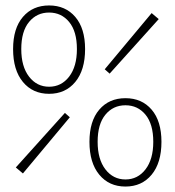

<svg xmlns="http://www.w3.org/2000/svg" viewBox="-20 -672 640 704"><path d="M28 -492Q28 -568 64 -610Q100 -652 160 -652Q220 -652 256 -610Q292 -568 292 -492Q292 -415 256 -371.5Q220 -328 160 -328Q100 -328 64 -371.5Q28 -415 28 -492ZM262 -492Q262 -557 233.5 -591.5Q205 -626 160 -626Q115 -626 86.5 -591.5Q58 -557 58 -492Q58 -428 86.5 -391Q115 -354 160 -354Q205 -354 233.5 -391Q262 -428 262 -492ZM64 -36 38 -58 218 -258 236 -242ZM382 -402 364 -418 536 -624 562 -602ZM308 -152Q308 -228 344 -270Q380 -312 440 -312Q500 -312 536 -270Q572 -228 572 -152Q572 -75 536 -31.5Q500 12 440 12Q380 12 344 -31.5Q308 -75 308 -152ZM542 -152Q542 -217 513.5 -251.5Q485 -286 440 -286Q395 -286 366.5 -251.5Q338 -217 338 -152Q338 -88 366.5 -51Q395 -14 440 -14Q485 -14 513.5 -51Q542 -88 542 -152Z"/></svg>

Font: TypoPRO Source Code Pro
Style: Regular
Weight: 200
Monospace: yes
Designer: Paul D. Hunt, Teo Tuominen
Foundry: Adobe Systems Incorporated
Version: Version 2.010;PS 1.0;hotconv 1.0.84;makeotf.lib2.5.63406